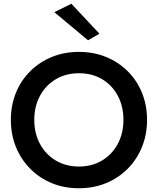

<svg xmlns="http://www.w3.org/2000/svg" viewBox="-20 -990 843 1025"><path d="M270 -925 361 -970 511 -810 450 -775ZM38 -350Q38 -428 65 -494.5Q92 -561 141.5 -610Q191 -659 257 -686Q323 -713 401 -713Q480 -713 546 -686Q612 -659 661.5 -610Q711 -561 738 -494.5Q765 -428 765 -350Q765 -272 738 -205.5Q711 -139 662 -89.5Q613 -40 546.5 -12.5Q480 15 401 15Q322 15 256 -12.5Q190 -40 141 -89.5Q92 -139 65 -205.5Q38 -272 38 -350ZM163 -350Q163 -278 193.5 -221.5Q224 -165 278 -133Q332 -101 401 -101Q471 -101 524.5 -133Q578 -165 608.5 -221.5Q639 -278 639 -350Q639 -422 609 -478.5Q579 -535 525.5 -567Q472 -599 401 -599Q332 -599 278 -567Q224 -535 193.5 -478.5Q163 -422 163 -350Z"/></svg>

Font: Jost* Medium
Style: Regular
Weight: 500
Version: Version 3.7